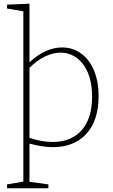

<svg xmlns="http://www.w3.org/2000/svg" viewBox="-20 -786 612 1036"><path d="M512 -267Q512 -136 446 -64Q380 8 265 8Q210 8 139 -11V195L241 209V230H18V209L106 194V-725L18 -740V-761L139 -766V-450Q226 -530 315 -530Q371 -530 415.5 -499Q460 -468 486 -408.5Q512 -349 512 -267ZM477 -264Q477 -338 455 -391.5Q433 -445 394 -473.5Q355 -502 307 -502Q267 -502 223.5 -481.5Q180 -461 139 -420V-42Q205 -20 264 -20Q365 -20 421 -84Q477 -148 477 -264Z"/></svg>

Font: Bitter Pro ExtraLight
Style: Regular
Weight: 275
Designer: Sol Matas, and Bitter project Authors
Foundry: Sol Matas
Version: Version 1.010